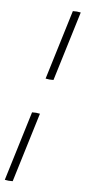

<svg xmlns="http://www.w3.org/2000/svg" viewBox="-108 -840 478 1079"><g transform="rotate(10 130.5 -300.5)"><path d="M4 200 89 -200Q112 -203 134 -200L49 200Q25 203 4 200ZM131 -400 216 -800Q240 -803 261 -800L176 -400Q154 -397 131 -400Z"/></g></svg>

Font: Poltawski Nowy SemiBold
Style: Italic
Weight: 600
Italic angle: -12°
Version: Version 1.001;gftools[0.9.25]